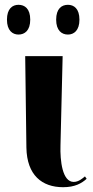

<svg xmlns="http://www.w3.org/2000/svg" viewBox="-20 -770 386 800"><path d="M263 -626C288 -626 311 -643 311 -688C311 -734 288 -750 263 -750C237 -750 214 -734 214 -688C214 -643 237 -626 263 -626ZM57 -626C83 -626 106 -643 106 -688C106 -734 83 -750 57 -750C32 -750 9 -734 9 -688C9 -643 32 -626 57 -626ZM243 10C292 10 320 -6 341 -25L334 -35C324 -27 308 -12 287 -12C240 -12 230 -99 232 -164L241 -536H85L90 -155C92 -40 155 10 243 10Z"/></svg>

Font: Noto Serif Display
Style: Bold
Weight: 700
Designer: Monotype Design Team
Foundry: Monotype Imaging Inc.
Version: Version 2.009